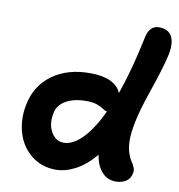

<svg xmlns="http://www.w3.org/2000/svg" viewBox="-83 -836 840 899"><g transform="rotate(10 337.0 -386.5)"><path d="M240.2 -19Q172.4 -19 123.3 -58.3Q74.2 -97.7 55.7 -160.4Q37.1 -223.1 50.8 -293Q69.3 -388.2 142.6 -440.7Q215.8 -493.2 323.2 -492.2Q380.9 -492.2 418.7 -474.4Q456.5 -456.5 469.2 -423.8Q510.3 -539.6 543 -696.8Q554.7 -759.8 601.1 -759.8Q647.5 -759.8 663.8 -726.3Q680.2 -692.9 665 -629.9Q649.4 -565.4 614.3 -463.6Q579.1 -361.8 566.9 -299.8Q556.6 -246.1 557.4 -213.1Q558.1 -180.2 565.7 -156.7Q573.2 -133.3 582.3 -120.4Q591.3 -107.4 596.9 -94Q602.5 -80.6 600.1 -67.9Q595.2 -39.6 575 -26.4Q554.7 -13.2 525.9 -13.2Q485.8 -13.2 459.5 -43Q433.1 -72.8 425.8 -123Q381.3 -69.8 333.3 -44.4Q285.2 -19 240.2 -19ZM184.1 -278.8Q172.9 -225.6 194.6 -187.7Q216.3 -149.9 254.9 -149.9Q297.9 -149.9 343 -195.8Q388.2 -241.7 429.2 -329.1Q419.9 -330.1 408.7 -338.1Q397.5 -346.2 377.9 -353.5Q358.4 -360.8 327.1 -360.8Q267.6 -360.8 229.5 -339.1Q191.4 -317.4 184.1 -278.8Z"/></g></svg>

Font: Shantell Sans Irregular
Style: Italic
Weight: 600
Italic angle: -11.31°
Designer: Stephen Nixon, Anya Danilova, Shantell Martin
Foundry: Arrow Type
Version: Version 1.006;[9816181b4]